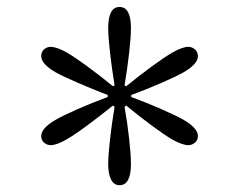

<svg xmlns="http://www.w3.org/2000/svg" viewBox="-20 -861 693 557"><path d="M326.7 -323.7Q310.5 -323.7 302.2 -340.1Q293.9 -356.4 293.9 -385.3Q293.9 -410.2 299.1 -456.3Q304.2 -502.4 312.5 -551.3L307.6 -554.7Q270.5 -524.9 232.7 -496.8Q194.8 -468.8 172.4 -456.1Q144 -439.9 127 -439.9Q116.2 -439.9 107.9 -447.3Q99.6 -454.6 99.6 -466.3Q99.6 -488.8 140.1 -512.7Q161.6 -525.4 203.9 -543.9Q246.1 -562.5 292.5 -579.6V-585.4Q248 -602.5 205.1 -621.1Q162.1 -639.6 140.1 -651.9Q99.6 -675.8 99.6 -698.2Q99.6 -710.4 107.9 -717.8Q116.2 -725.1 127 -725.1Q144 -725.1 172.4 -709.5Q193.8 -697.3 231.4 -669.9Q269 -642.6 307.6 -610.8L312.5 -613.3Q304.7 -660.2 299.3 -707Q293.9 -753.9 293.9 -779.3Q293.9 -840.8 326.7 -840.8Q359.9 -840.8 359.9 -779.3Q359.9 -754.4 354.7 -708.3Q349.6 -662.1 341.3 -613.3L346.2 -610.8Q383.3 -641.1 420.9 -668.7Q458.5 -696.3 481 -709Q509.3 -725.1 526.4 -725.1Q537.1 -725.1 545.7 -717.5Q554.2 -710 554.2 -698.2Q554.2 -675.8 513.7 -651.9Q492.2 -639.6 449.7 -621.1Q407.2 -602.5 360.8 -585.4V-579.6Q405.8 -563 448.7 -544.2Q491.7 -525.4 513.7 -512.7Q554.2 -488.8 554.2 -466.3Q554.2 -454.6 545.7 -447.3Q537.1 -439.9 526.4 -439.9Q509.3 -439.9 481 -455.6Q459.5 -467.8 422.1 -495.4Q384.8 -522.9 346.2 -554.7L341.3 -551.3Q349.6 -504.9 354.7 -458Q359.9 -411.1 359.9 -385.3Q359.9 -323.7 326.7 -323.7Z"/></svg>

Font: Pinar DS1 Regular
Style: Regular
Weight: 400
Designer: Amin Abedi
Version: Version 3.000